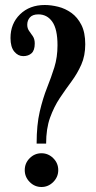

<svg xmlns="http://www.w3.org/2000/svg" viewBox="-20 -731 382 768"><path d="M126.5 -156.5Q126.5 -231.5 139 -284.8Q151.5 -338 168.2 -380Q185 -422 197.5 -462Q210 -502 210 -550Q210 -614.5 189.2 -644Q168.5 -673.5 133.5 -673.5Q110.5 -673.5 99.8 -661.5Q89 -649.5 89 -632Q89 -617.5 96.5 -607.2Q104 -597 111.5 -585.8Q119 -574.5 119 -557Q119 -529.5 106.2 -518Q93.5 -506.5 73 -506.5Q52 -506.5 37 -524.8Q22 -543 22 -579Q22 -636.5 60.2 -673.8Q98.5 -711 159 -711Q184.5 -711 212.8 -704Q241 -697 265.5 -679.5Q290 -662 305.5 -631.5Q321 -601 321 -554Q321 -508 305.2 -472.5Q289.5 -437 266 -405.2Q242.5 -373.5 219.2 -338.8Q196 -304 180.2 -260.2Q164.5 -216.5 164.5 -156.5ZM146 17Q118.5 17 98.8 -3Q79 -23 79 -50.5Q79 -78.5 98.8 -98.2Q118.5 -118 146 -118Q173 -118 193 -98.2Q213 -78.5 213 -50.5Q213 -23 193 -3Q173 17 146 17Z"/></svg>

Font: Imbue 10pt
Style: Bold
Weight: 700
Designer: Tyler Finck
Foundry: Etcetera Type Company
Version: Version 1.102; ttfautohint (v1.8.3)